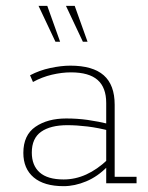

<svg xmlns="http://www.w3.org/2000/svg" viewBox="-20 -628 506 658"><path d="M198 10Q131 10 95.5 -20Q60 -50 60 -104Q60 -165 101.5 -193.5Q143 -222 207 -222Q245 -222 280.5 -217Q316 -212 358 -202L344 -195V-275Q344 -328 314.5 -354Q285 -380 223 -380Q192 -380 158 -372Q124 -364 93 -347L83 -370Q115 -387 152.5 -395Q190 -403 221 -403Q298 -403 335.5 -370Q373 -337 373 -269V-22H448V0H344V-59L348 -57Q315 -23 275.5 -6.5Q236 10 198 10ZM198 -13Q238 -13 275.5 -30Q313 -47 349 -81L344 -68V-190L359 -179Q317 -190 280 -194.5Q243 -199 211 -199Q153 -199 121 -176.5Q89 -154 89 -105Q89 -61 116 -37Q143 -13 198 -13ZM264 -485 206 -608H236L280 -485ZM170 -485 112 -608H142L186 -485Z"/></svg>

Font: Rokkitt Thin
Style: Regular
Weight: 250
Version: Version 3.103